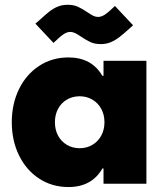

<svg xmlns="http://www.w3.org/2000/svg" viewBox="-20 -753 675 787"><path d="M408.2 -252Q408.2 -282.7 395 -306.9Q381.8 -331.1 358.6 -344.7Q335.4 -358.4 306.6 -358.4Q277.3 -358.4 254.2 -344.7Q231 -331.1 218 -306.9Q205.1 -282.7 205.1 -252Q205.1 -221.2 218 -197Q231 -172.9 254.2 -159.2Q277.3 -145.5 306.6 -145.5Q335.4 -145.5 358.6 -159.2Q381.8 -172.9 395 -197Q408.2 -221.2 408.2 -252ZM404.3 0V-62.5H399.9Q356 13.7 260.7 13.7Q193.4 13.7 140.4 -21Q87.4 -55.7 57.9 -116.2Q28.3 -176.8 28.3 -252Q28.3 -327.1 57.9 -387.7Q87.4 -448.2 140.4 -482.9Q193.4 -517.6 260.7 -517.6Q355.5 -517.6 399.4 -442.4H404.3V-503.9H580.1V0ZM312.5 -602.5Q298.3 -612.3 288.3 -617.2Q278.3 -622.1 267.6 -622.1Q254.4 -622.1 240.2 -612.5Q226.1 -603 199.2 -577.1L125 -656.2Q128.9 -660.2 136.7 -666Q165 -691.9 181.6 -705.1Q198.2 -718.3 216.6 -725.8Q234.9 -733.4 256.8 -733.4Q281.2 -733.4 298.3 -725.8Q315.4 -718.3 337.9 -703.1Q353 -692.9 362.3 -688.2Q371.6 -683.6 381.8 -683.6Q395.5 -683.6 409.9 -693.1Q424.3 -702.6 451.2 -728.5L525.4 -649.4L514.6 -639.6Q486.8 -614.3 469.7 -601.1Q452.6 -587.9 434.1 -580.1Q415.5 -572.3 393.6 -572.3Q369.1 -572.3 352.1 -579.8Q335 -587.4 312.5 -602.5Z"/></svg>

Font: Wanted Sans Black
Style: Regular
Weight: 900
Designer: Original Design by Kil Hyung-jin and Kang Hanbin, Wanted Lab, Inc; Hangeul from Source Han Sans by Jang Soo-young and Ka
Foundry: Wanted Lab, Inc.
Version: Version 1.003